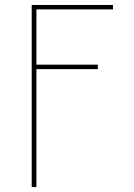

<svg xmlns="http://www.w3.org/2000/svg" viewBox="-20 -540 540 775"><path d="M108 215V-520H436V-502H127V-279H375V-261H127V215Z"/></svg>

Font: Iosevka Term Curly Thin
Style: Regular
Weight: 100
Designer: Belleve Invis
Foundry: Belleve Invis
Version: Version 32.3.0